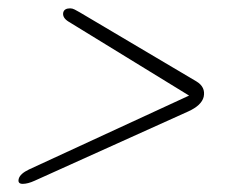

<svg xmlns="http://www.w3.org/2000/svg" viewBox="-20 -571 546 460"><path d="M131.5 -541Q134 -551 148 -551Q153.5 -551 158.8 -548.2Q164 -545.5 171 -541.5L450.5 -376Q473 -362.5 468 -339Q463 -318.5 431 -304L63 -138Q46.5 -130.5 34.5 -130.5Q21.5 -130.5 25 -143Q28.5 -155 49.5 -165L433 -342L144.5 -519Q129 -528.5 131.5 -541Z"/></svg>

Font: Fraunces 9pt S100 Thin
Style: Italic
Weight: 100
Italic angle: -16°
Version: Version 1.000; ttfautohint (v1.8.3)